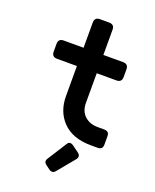

<svg xmlns="http://www.w3.org/2000/svg" viewBox="-172 -829 931 1156"><g transform="rotate(20 293.0 -251.0)"><path d="M350.6 29.3Q360.4 29.3 369.1 35.6L412.1 66.9Q425.8 77.1 425.8 88.9Q425.8 98.6 418.9 106.9L326.2 219.2Q317.4 229.5 305.7 229.5Q295.9 229.5 287.1 222.7L261.7 203.6Q248 193.4 248 182.6Q248 174.3 252.9 166.5L332 42Q339.8 29.3 350.6 29.3ZM473.6 0Q353 0 289.6 -66.4Q229.5 -129.4 229.5 -228.5V-419.9H102.5Q68.4 -419.9 68.4 -453.6V-503.4Q68.4 -537.1 102.5 -537.1H229.5V-698.7Q229.5 -732.4 263.7 -732.4H322.3Q356.4 -732.4 356.4 -698.7V-537.1H482.4Q516.6 -537.1 516.6 -503.4V-453.6Q516.6 -419.9 482.4 -419.9H356.4V-230Q356.4 -177.2 389.2 -147Q421.4 -117.2 473.6 -117.2H514.6Q546.9 -117.2 546.9 -85.9V-31.2Q546.9 0 514.6 0Z"/></g></svg>

Font: Simply Mono
Style: Bold
Weight: 700
Designer: Wojciech Kalinowski "wmk69" (wmk69@o2.pl)
Foundry: Wojciech Kalinowski "wmk69" (wmk69@o2.pl)
Version: Version 1.0.0